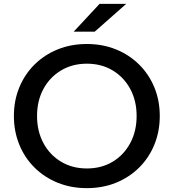

<svg xmlns="http://www.w3.org/2000/svg" viewBox="-20 -959 900 995"><path d="M430 16Q348 16 279 -12Q210 -40 159 -90.5Q108 -141 80 -209.5Q52 -278 52 -358Q52 -438 80 -506Q108 -574 159 -624.5Q210 -675 279 -703Q348 -731 430 -731Q512 -731 581 -703Q650 -675 701 -624.5Q752 -574 780 -506Q808 -438 808 -358Q808 -278 780 -209.5Q752 -141 701 -90.5Q650 -40 581 -12Q512 16 430 16ZM430 -86Q506 -86 564 -121Q622 -156 655 -217.5Q688 -279 688 -358Q688 -437 655 -498Q622 -559 564 -594Q506 -629 430 -629Q355 -629 296.5 -594Q238 -559 205 -498Q172 -437 172 -358Q172 -279 205 -217.5Q238 -156 296.5 -121Q355 -86 430 -86ZM634 -939 471 -795H362L496 -939Z"/></svg>

Font: Wix Madefor Display SemiBold
Style: Regular
Weight: 600
Designer: Dalton Maag Ltd
Foundry: Dalton Maag Ltd
Version: Version 3.100